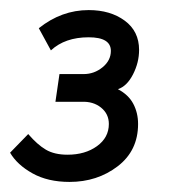

<svg xmlns="http://www.w3.org/2000/svg" viewBox="-23 -553 350 381"><path d="M-3 -250 33 -287Q51 -266 68 -256Q85 -246 111 -246Q146 -246 169.5 -263Q193 -280 193 -307Q193 -327 177.5 -339.5Q162 -352 139 -351H87L95 -406H143Q164 -406 180.5 -419.5Q197 -433 197 -452Q197 -479 153 -479Q106 -479 78 -453L54 -497Q99 -533 153 -533Q196 -533 224.5 -512Q253 -491 253 -454Q253 -429 241 -405.5Q229 -382 211 -376Q232 -365 241.5 -347Q251 -329 251 -307Q251 -254 210.5 -223Q170 -192 115 -192Q72 -192 41.5 -209Q11 -226 -3 -250Z"/></svg>

Font: Bellota Text
Style: Italic
Weight: 400
Italic angle: -7.5°
Designer: Kemie Guaida
Foundry: Kemie Guaida
Version: Version 4.001